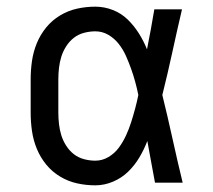

<svg xmlns="http://www.w3.org/2000/svg" viewBox="-20 -548 640 576"><path d="M266 8Q238 8 211 2Q184 -4 160 -18.5Q136 -33 118.5 -54.5Q101 -76 90.5 -101.5Q80 -127 76 -154.5Q72 -182 72 -210V-310Q72 -338 76 -365.5Q80 -393 90.5 -418.5Q101 -444 118.5 -465.5Q136 -487 160 -501.5Q184 -516 211 -522Q238 -528 266 -528Q293 -528 318.5 -518Q344 -508 363 -489.5Q382 -471 396.5 -448Q411 -425 421 -400Q427 -430 432.5 -460Q438 -490 443 -520H526Q511 -456 497 -391.5Q483 -327 467 -263Q483 -198 497.5 -132Q512 -66 528 0H445Q439 -31 433.5 -62Q428 -93 422 -125Q412 -99 398 -75.5Q384 -52 364.5 -33Q345 -14 319 -3Q293 8 266 8ZM266 -66Q287 -66 305.5 -77Q324 -88 336.5 -105Q349 -122 358 -141.5Q367 -161 373.5 -181.5Q380 -202 385.5 -222.5Q391 -243 395 -263Q391 -283 385.5 -303Q380 -323 373 -342.5Q366 -362 357.5 -381Q349 -400 336 -416.5Q323 -433 305 -443.5Q287 -454 266 -454Q249 -454 232 -449.5Q215 -445 201.5 -434.5Q188 -424 178.5 -409Q169 -394 164 -378Q159 -362 157 -344.5Q155 -327 155 -310V-210Q155 -193 157 -175.5Q159 -158 164 -142Q169 -126 178.5 -111Q188 -96 201.5 -85.5Q215 -75 232 -70.5Q249 -66 266 -66Z"/></svg>

Font: Iosevka Aile
Style: Regular
Weight: 400
Designer: Belleve Invis
Foundry: Belleve Invis
Version: Version 28.0.1; ttfautohint (v1.8.4)